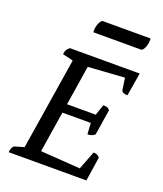

<svg xmlns="http://www.w3.org/2000/svg" viewBox="-152 -938 879 1037"><g transform="rotate(20 288.0 -419.5)"><path d="M22 0Q26 -35 43 -40L94 -55L178 -583L117 -598Q119 -613 124 -622.5Q129 -632 141 -641H542L520 -508Q488 -508 485 -525L475 -593L266 -579L230 -351H395L416 -413Q427 -413 437 -410.5Q447 -408 454 -397L431 -251Q421 -242 410 -239Q399 -236 389 -236L385 -300H222L185 -65L413 -49L454 -155Q468 -155 475.5 -151Q483 -147 490 -139L469 0ZM508 -765H231Q230 -767 230 -774Q230 -794 237 -812.5Q244 -831 255 -839H532Q532 -837 532.5 -835Q533 -833 533 -831Q533 -811 526.5 -792Q520 -773 508 -765Z"/></g></svg>

Font: Petrona Medium
Style: Italic
Weight: 500
Italic angle: -9°
Designer: Ringo R. Seeber
Foundry: Ringo R. Seeber
Version: Version 2.001; ttfautohint (v1.8.3)